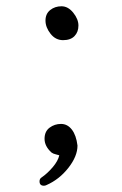

<svg xmlns="http://www.w3.org/2000/svg" viewBox="-20 -492 390 612"><path d="M120 100Q106 100 106 86Q106 78 112 74Q131 61 148 41Q165 21 169 3Q167 2 158 0Q149 -2 144 -6Q122 -26 122 -49.5Q122 -73 138 -85Q154 -97 174.5 -97Q195 -97 209 -79Q223 -61 227 -28Q227 6 198 43Q169 80 128 98Q124 100 120 100ZM213.5 -451.5Q230 -431 230 -410.5Q230 -390 217.5 -377Q205 -364 181 -364Q157 -364 141 -384.5Q125 -405 125 -426.5Q125 -448 140 -460Q155 -472 176 -472Q197 -472 213.5 -451.5Z"/></svg>

Font: LXGW WenKai TC
Style: Regular
Weight: 400
Designer: LXGW / Fontworks Inc.
Foundry: LXGW / Fontworks Inc.
Version: Version 1.330